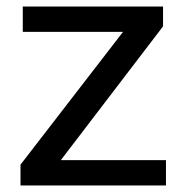

<svg xmlns="http://www.w3.org/2000/svg" viewBox="-20 -570 560 590"><path d="M43 -64 358 -472H50V-550H481V-489L167 -78H490V0H43Z"/></svg>

Font: Oakes Grotesk
Style: Regular
Weight: 400
Designer: Samuel Oakes
Foundry: Samuel Oakes
Version: Version 1.000;PS 001.000;hotconv 1.0.88;makeotf.lib2.5.64775